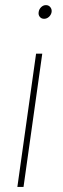

<svg xmlns="http://www.w3.org/2000/svg" viewBox="-20 -741 248 761"><path d="M162.1 -720.7Q172.9 -720.7 179.4 -712.6Q186 -704.6 184.6 -693.4Q182.6 -682.1 174.1 -674.3Q165.5 -666.5 154.8 -666.5Q144 -666.5 137.7 -674.3Q131.3 -682.1 133.3 -693.4Q134.8 -704.6 143.1 -712.6Q151.4 -720.7 162.1 -720.7ZM73.2 0H48.8L123 -528.3H147.5Z"/></svg>

Font: Robert Sans Thin
Style: Italic
Weight: 100
Italic angle: -8°
Designer: Christian Robertson (extended by Adam Twardoch)
Foundry: Google
Version: Version 12.135;April 2, 2019;FontCreator 11.5.0.2425 64-bit;